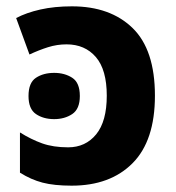

<svg xmlns="http://www.w3.org/2000/svg" viewBox="-20 -576 554 606"><path d="M207 -556Q328 -556 398.5 -487.5Q469 -419 469 -274Q469 -132 398.5 -61Q328 10 206 10Q151 10 114.5 0.5Q78 -9 43 -31V-158Q78 -136 113 -123.5Q148 -111 195 -111Q250 -111 283.5 -152Q317 -193 317 -274Q317 -356 282.5 -396Q248 -436 190 -436Q160 -436 131.5 -427Q103 -418 73 -404L31 -519Q63 -536 107.5 -546Q152 -556 207 -556ZM151 -346Q184 -346 208 -330.5Q232 -315 232 -273Q232 -232 208 -216Q184 -200 151 -200Q117 -200 93.5 -216Q70 -232 70 -273Q70 -315 93.5 -330.5Q117 -346 151 -346Z"/></svg>

Font: Noto Sans
Style: Bold
Weight: 700
Designer: Monotype Design Team
Foundry: Monotype Imaging Inc.
Version: Version 2.000;GOOG;noto-source:20170915:90ef993387c0; ttfaut